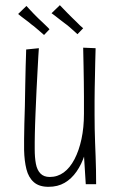

<svg xmlns="http://www.w3.org/2000/svg" viewBox="-20 -711 462 741"><path d="M167 10Q131 10 110.5 -8Q90 -26 82 -58Q74 -90 73 -132Q73 -148 73 -174Q73 -200 74 -233Q75 -266 76 -301Q77 -345 77.5 -384.5Q78 -424 79 -454Q80 -484 80.5 -501.5Q81 -519 81 -520L130 -525Q129 -517 128 -495Q127 -473 125 -439.5Q123 -406 121 -363.5Q119 -321 117 -272Q116 -251 115.5 -232Q115 -213 114.5 -195.5Q114 -178 114 -162.5Q114 -147 114 -135Q114 -103 118.5 -79Q123 -55 136 -41.5Q149 -28 172 -28Q202 -28 226 -45.5Q250 -63 267.5 -96.5Q285 -130 294.5 -174.5Q304 -219 304 -272L330 -286Q330 -240 324.5 -195.5Q319 -151 307 -114Q295 -77 275.5 -49Q256 -21 229.5 -5.5Q203 10 167 10ZM311 0 304 -112Q304 -152 304 -192.5Q304 -233 304 -272Q304 -309 304 -338.5Q304 -368 303.5 -396Q303 -424 302.5 -455.5Q302 -487 301 -527L349 -525Q348 -495 347.5 -468.5Q347 -442 346.5 -417.5Q346 -393 345.5 -369.5Q345 -346 345 -321Q345 -296 345 -268Q345 -241 345.5 -214Q346 -187 347 -160.5Q348 -134 349 -107.5Q350 -81 350.5 -54.5Q351 -28 351 0ZM279 -579Q275 -583 267 -590Q259 -597 249.5 -605.5Q240 -614 230 -621Q221 -628 211 -635.5Q201 -643 192.5 -650Q184 -657 179 -660L211 -691Q216 -686 223.5 -678Q231 -670 240 -661Q249 -652 258 -643Q267 -635 274.5 -627Q282 -619 289 -612.5Q296 -606 301 -602ZM150 -576Q146 -580 138 -586.5Q130 -593 120.5 -601.5Q111 -610 101 -617Q92 -625 81.5 -632.5Q71 -640 63 -646.5Q55 -653 50 -657L82 -688Q87 -683 94.5 -674.5Q102 -666 111 -657Q120 -648 128 -640Q137 -632 145 -624Q153 -616 160 -609.5Q167 -603 171 -598Z"/></svg>

Font: Truculenta ExtraLight
Style: Regular
Weight: 250
Version: Version 1.002